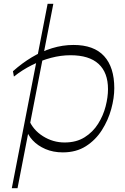

<svg xmlns="http://www.w3.org/2000/svg" viewBox="-20 -792 656 1008"><path d="M310 8Q259 8 218.5 -9.5Q178 -27 151.5 -55.5Q125 -84 117 -117L131 -165Q153 -110 205.5 -77Q258 -44 319 -44Q381 -44 424.5 -71.5Q468 -99 495 -142Q522 -185 534.5 -233.5Q547 -282 547 -324Q547 -411 497.5 -456.5Q448 -502 350 -502Q300 -502 248.5 -488.5Q197 -475 147 -450Q97 -425 53 -390L48 -418Q95 -460 146.5 -491Q198 -522 253.5 -539Q309 -556 366 -556Q473 -556 526.5 -497.5Q580 -439 580 -329Q580 -278 564 -219.5Q548 -161 515 -109Q482 -57 431 -24.5Q380 8 310 8ZM42 196 230 -772H260L72 196Z"/></svg>

Font: Savate ExtraLight
Style: Italic
Weight: 200
Italic angle: -11°
Designer: Max Esnée
Foundry: Plomb Type
Version: Version 2.000